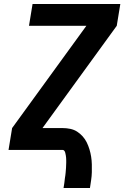

<svg xmlns="http://www.w3.org/2000/svg" viewBox="-20 -755 640 967"><path d="M300 192Q301 186 302 179.5Q303 173 304 166.5Q305 160 305.5 154Q306 148 307 141.5Q308 135 309 128.5Q310 122 310.5 115.5Q311 109 311.5 103Q312 97 312.5 90.5Q313 84 313 77.5Q313 71 313.5 65Q314 59 313.5 52.5Q313 46 313 40Q313 34 311.5 28Q310 22 309 16Q308 10 304.5 5Q301 0 295 0H23L41 -110L415 -625H126L144 -735H586L568 -625L194 -110H295Q315 -110 334 -106Q353 -102 368.5 -92Q384 -82 396.5 -68Q409 -54 417 -37.5Q425 -21 430.5 -3Q436 15 439 34Q442 53 442.5 73Q443 93 442.5 112.5Q442 132 439 152Q436 172 433 192Z"/></svg>

Font: Iosevka XBd Ex Obl
Style: Regular
Weight: 800
Width: 7
Italic angle: -9°
Monospace: yes
Designer: Belleve Invis
Foundry: Belleve Invis
Version: Version 32.5.0; ttfautohint (v1.8.4)